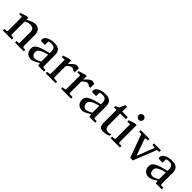

<svg xmlns="http://www.w3.org/2000/svg" viewBox="310 -2062 3427 3427"><g transform="rotate(45 2023.5 -348.0)"><path d="M326.2 0V-39.1L368.2 -42Q377 -43 383.1 -48.8Q389.2 -54.7 389.2 -64V-324.2Q389.2 -371.6 367.2 -396.2Q345.2 -420.9 293 -420.9Q264.2 -420.9 236.3 -412.8Q208.5 -404.8 183.1 -392.1V-64Q183.1 -54.7 189 -48.8Q194.8 -43 204.1 -42L246.1 -39.1V0H20V-39.1L68.8 -42Q78.1 -43 84 -48.8Q89.8 -54.7 89.8 -64V-411.1H20V-443.8L142.1 -481.9H183.1V-432.1Q204.1 -443.8 225.8 -455.1Q247.6 -466.3 269 -475.1Q290.5 -483.9 310.5 -489Q330.6 -494.1 348.1 -494.1Q413.6 -494.1 447.8 -453.6Q481.9 -413.1 481.9 -339.8V-64Q481.9 -54.7 488 -48.8Q494.1 -43 502.9 -42L546.9 -39.1V0Z M897.9 -267.1Q830.6 -250 791 -233.4Q751.5 -216.8 731.2 -200Q710.9 -183.1 705.3 -165.8Q699.7 -148.4 699.7 -129.9Q699.7 -114.3 704.8 -99.4Q710 -84.5 719.5 -72.8Q729 -61 742.9 -54Q756.8 -46.9 774.9 -46.9Q794.9 -46.9 816.7 -54.2Q838.4 -61.5 856.4 -70.3Q877.4 -80.6 897.9 -94.2ZM911.1 0 897.9 -59.1Q871.6 -39.1 843.8 -23.4Q831.5 -16.6 817.9 -10.3Q804.2 -3.9 789.8 1.2Q775.4 6.3 760.5 9.3Q745.6 12.2 731 12.2Q703.6 12.2 679.9 2.9Q656.2 -6.3 638.7 -23.9Q621.1 -41.5 611.1 -66.4Q601.1 -91.3 601.1 -123Q601.1 -141.6 604.7 -158.2Q608.4 -174.8 619.6 -190.4Q630.9 -206.1 651.1 -220.5Q671.4 -234.9 704.3 -249Q737.3 -263.2 784.9 -277.1Q832.5 -291 897.9 -305.2V-348.1Q897.9 -398.4 875.5 -422.6Q853 -446.8 804.7 -446.8Q778.3 -446.8 759.8 -441.9Q741.2 -437 733.9 -434.1V-347.2H661.1Q654.3 -347.2 647.7 -348.1Q641.1 -349.1 635.7 -352.3Q630.4 -355.5 627.2 -361.1Q624 -366.7 624 -376Q624 -406.7 642.6 -429Q661.1 -451.2 690.9 -465.8Q720.7 -480.5 757.8 -487.3Q794.9 -494.1 832 -494.1Q878.4 -494.1 908.9 -482.9Q939.5 -471.7 957.3 -451.7Q975.1 -431.6 982.4 -404.3Q989.7 -377 989.7 -344.2V-64Q989.7 -54.7 995.8 -48.8Q1002 -43 1010.7 -42L1059.1 -39.1V0Z M1417.5 -379.9Q1407.7 -391.1 1395 -399.2Q1382.3 -407.2 1363.8 -407.2Q1339.4 -407.2 1314.5 -390.9Q1289.6 -374.5 1263.7 -345.2V-64Q1263.7 -54.7 1269.5 -48.8Q1275.4 -43 1284.7 -42L1350.6 -39.1V0H1100.6V-38.1L1149.9 -42Q1158.7 -43 1164.8 -48.8Q1170.9 -54.7 1170.9 -64V-411.1H1098.6V-443.8L1222.7 -481.9H1263.7V-393.1Q1274.4 -404.8 1289.8 -422.1Q1305.2 -439.5 1322.8 -455.6Q1340.3 -471.7 1359.1 -482.9Q1377.9 -494.1 1395.5 -494.1Q1403.3 -494.1 1412.1 -492.7Q1420.9 -491.2 1429.2 -489Q1437.5 -486.8 1444.6 -484.1Q1451.7 -481.4 1456.5 -479V-379.9Z M1808.6 -379.9Q1798.8 -391.1 1786.1 -399.2Q1773.4 -407.2 1754.9 -407.2Q1730.5 -407.2 1705.6 -390.9Q1680.7 -374.5 1654.8 -345.2V-64Q1654.8 -54.7 1660.6 -48.8Q1666.5 -43 1675.8 -42L1741.7 -39.1V0H1491.7V-38.1L1541 -42Q1549.8 -43 1555.9 -48.8Q1562 -54.7 1562 -64V-411.1H1489.7V-443.8L1613.8 -481.9H1654.8V-393.1Q1665.5 -404.8 1680.9 -422.1Q1696.3 -439.5 1713.9 -455.6Q1731.4 -471.7 1750.2 -482.9Q1769 -494.1 1786.6 -494.1Q1794.4 -494.1 1803.2 -492.7Q1812 -491.2 1820.3 -489Q1828.6 -486.8 1835.7 -484.1Q1842.8 -481.4 1847.7 -479V-379.9Z M2189 -267.1Q2121.6 -250 2082 -233.4Q2042.5 -216.8 2022.2 -200Q2002 -183.1 1996.3 -165.8Q1990.7 -148.4 1990.7 -129.9Q1990.7 -114.3 1995.8 -99.4Q2001 -84.5 2010.5 -72.8Q2020 -61 2033.9 -54Q2047.9 -46.9 2065.9 -46.9Q2085.9 -46.9 2107.7 -54.2Q2129.4 -61.5 2147.5 -70.3Q2168.5 -80.6 2189 -94.2ZM2202.1 0 2189 -59.1Q2162.6 -39.1 2134.8 -23.4Q2122.6 -16.6 2108.9 -10.3Q2095.2 -3.9 2080.8 1.2Q2066.4 6.3 2051.5 9.3Q2036.6 12.2 2022 12.2Q1994.6 12.2 1970.9 2.9Q1947.3 -6.3 1929.7 -23.9Q1912.1 -41.5 1902.1 -66.4Q1892.1 -91.3 1892.1 -123Q1892.1 -141.6 1895.8 -158.2Q1899.4 -174.8 1910.6 -190.4Q1921.9 -206.1 1942.1 -220.5Q1962.4 -234.9 1995.4 -249Q2028.3 -263.2 2075.9 -277.1Q2123.5 -291 2189 -305.2V-348.1Q2189 -398.4 2166.5 -422.6Q2144 -446.8 2095.7 -446.8Q2069.3 -446.8 2050.8 -441.9Q2032.2 -437 2024.9 -434.1V-347.2H1952.1Q1945.3 -347.2 1938.7 -348.1Q1932.1 -349.1 1926.8 -352.3Q1921.4 -355.5 1918.2 -361.1Q1915 -366.7 1915 -376Q1915 -406.7 1933.6 -429Q1952.1 -451.2 1981.9 -465.8Q2011.7 -480.5 2048.8 -487.3Q2085.9 -494.1 2123 -494.1Q2169.4 -494.1 2200 -482.9Q2230.5 -471.7 2248.3 -451.7Q2266.1 -431.6 2273.4 -404.3Q2280.8 -377 2280.8 -344.2V-64Q2280.8 -54.7 2286.9 -48.8Q2293 -43 2301.8 -42L2350.1 -39.1V0Z M2699.7 -21Q2681.2 -11.7 2659.2 -4.4Q2640.6 2 2616.2 7.1Q2591.8 12.2 2564.9 12.2Q2508.3 12.2 2482.9 -14.2Q2457.5 -40.5 2457.5 -100.1V-432.1H2393.6V-464.8L2461.9 -497.1L2506.8 -603H2550.8V-481.9H2691.9V-432.1H2550.8V-152.8Q2550.8 -123 2555.9 -102.3Q2561 -81.5 2571 -68.6Q2581.1 -55.7 2595.9 -49.8Q2610.8 -43.9 2630.9 -43.9Q2645.5 -43.9 2658 -46.4Q2670.4 -48.8 2679.7 -52.2Q2690.4 -56.2 2699.7 -61Z M2740.7 0V-39.1L2789.6 -42Q2798.8 -43 2804.7 -48.8Q2810.5 -54.7 2810.5 -64V-420.9H2741.7V-456.1L2863.8 -494.1H2903.3V-64Q2903.3 -54.7 2909.4 -48.8Q2915.5 -43 2924.3 -42L2975.6 -39.1V0ZM2924.3 -647Q2924.3 -634.3 2919.7 -622.8Q2915 -611.3 2906.7 -603Q2898.4 -594.7 2887.5 -589.8Q2876.5 -585 2863.8 -585Q2851.1 -585 2839.6 -589.8Q2828.1 -594.7 2819.8 -603Q2811.5 -611.3 2806.6 -622.8Q2801.8 -634.3 2801.8 -647Q2801.8 -659.7 2806.6 -670.9Q2811.5 -682.1 2819.8 -690.4Q2828.1 -698.7 2839.6 -703.4Q2851.1 -708 2863.8 -708Q2876.5 -708 2887.5 -703.4Q2898.4 -698.7 2906.7 -690.4Q2915 -682.1 2919.7 -670.9Q2924.3 -659.7 2924.3 -647Z M3475.6 -437 3300.8 0H3235.8L3074.7 -437L3019.5 -442.9V-481.9H3240.7V-442.9L3192.9 -439.9Q3184.6 -439 3179.7 -432.6Q3174.8 -426.3 3177.7 -418L3289.6 -105L3412.6 -418Q3416 -425.8 3411.6 -432.4Q3407.2 -439 3398.9 -439.9L3354 -442.9V-481.9H3528.8V-442.9Z M3869.6 -267.1Q3802.2 -250 3762.7 -233.4Q3723.1 -216.8 3702.9 -200Q3682.6 -183.1 3677 -165.8Q3671.4 -148.4 3671.4 -129.9Q3671.4 -114.3 3676.5 -99.4Q3681.6 -84.5 3691.2 -72.8Q3700.7 -61 3714.6 -54Q3728.5 -46.9 3746.6 -46.9Q3766.6 -46.9 3788.3 -54.2Q3810.1 -61.5 3828.1 -70.3Q3849.1 -80.6 3869.6 -94.2ZM3882.8 0 3869.6 -59.1Q3843.3 -39.1 3815.4 -23.4Q3803.2 -16.6 3789.6 -10.3Q3775.9 -3.9 3761.5 1.2Q3747.1 6.3 3732.2 9.3Q3717.3 12.2 3702.6 12.2Q3675.3 12.2 3651.6 2.9Q3627.9 -6.3 3610.4 -23.9Q3592.8 -41.5 3582.8 -66.4Q3572.8 -91.3 3572.8 -123Q3572.8 -141.6 3576.4 -158.2Q3580.1 -174.8 3591.3 -190.4Q3602.5 -206.1 3622.8 -220.5Q3643.1 -234.9 3676 -249Q3709 -263.2 3756.6 -277.1Q3804.2 -291 3869.6 -305.2V-348.1Q3869.6 -398.4 3847.2 -422.6Q3824.7 -446.8 3776.4 -446.8Q3750 -446.8 3731.4 -441.9Q3712.9 -437 3705.6 -434.1V-347.2H3632.8Q3626 -347.2 3619.4 -348.1Q3612.8 -349.1 3607.4 -352.3Q3602.1 -355.5 3598.9 -361.1Q3595.7 -366.7 3595.7 -376Q3595.7 -406.7 3614.3 -429Q3632.8 -451.2 3662.6 -465.8Q3692.4 -480.5 3729.5 -487.3Q3766.6 -494.1 3803.7 -494.1Q3850.1 -494.1 3880.6 -482.9Q3911.1 -471.7 3929 -451.7Q3946.8 -431.6 3954.1 -404.3Q3961.4 -377 3961.4 -344.2V-64Q3961.4 -54.7 3967.5 -48.8Q3973.6 -43 3982.4 -42L4030.8 -39.1V0Z"/></g></svg>

Font: Charis SIL Eur
Style: Regular
Weight: 400
Foundry: SIL International
Version: Version 5.000